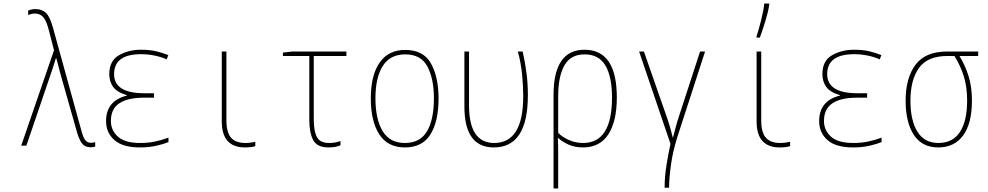

<svg xmlns="http://www.w3.org/2000/svg" viewBox="-20 -817 5540 1077"><path d="M514 5V-20Q504 -16 490 -16Q472 -16 460 -29Q448 -42 438 -79L277 -662Q260 -724 237.5 -745Q215 -766 180 -766Q165 -766 155 -763.5Q145 -761 138 -758V-733Q146 -736 155 -738.5Q164 -741 175 -741Q204 -741 221.5 -722Q239 -703 252 -655L283 -535L99 0H128L274 -429Q279 -445 284 -460Q289 -475 293 -490H296Q301 -473 306 -452.5Q311 -432 318 -406L412 -75Q425 -31 441 -11Q457 9 488 9Q498 9 503.5 8Q509 7 514 5Z M925 -20V-45Q888 -31 849.5 -23Q811 -15 766 -15Q681 -15 641.5 -50.5Q602 -86 602 -138Q602 -207 650 -238Q698 -269 784 -269H844V-294H790Q620 -294 620 -401Q620 -513 771 -513Q811 -513 848.5 -505Q886 -497 915 -484L924 -508Q888 -522 853.5 -530Q819 -538 770 -538Q701 -538 647 -507Q593 -476 593 -401Q593 -361 614 -330.5Q635 -300 692 -283V-281Q575 -252 575 -138Q575 -72 622 -31Q669 10 766 10Q816 10 857.5 0.5Q899 -9 925 -20Z M1412 3V-22Q1384 -15 1356 -15Q1303 -15 1276.5 -44Q1250 -73 1250 -143V-528H1224V-136Q1224 10 1354 10Q1388 10 1412 3Z M1890 -2V-26Q1862 -15 1826 -15Q1776 -15 1758 -47.5Q1740 -80 1740 -150V-503H1923V-528H1620L1567 -522V-503H1715V-145Q1715 -72 1737 -31Q1759 10 1823 10Q1862 10 1890 -2Z M2440 -264Q2440 -385 2397.5 -461Q2355 -537 2253 -537Q2159 -537 2109.5 -466Q2060 -395 2060 -265Q2060 -137 2107.5 -63.5Q2155 10 2251 10Q2349 10 2394.5 -63Q2440 -136 2440 -264ZM2086 -265Q2086 -383 2127.5 -447.5Q2169 -512 2253 -512Q2342 -512 2378 -443Q2414 -374 2414 -265Q2414 -147 2375.5 -81Q2337 -15 2251 -15Q2166 -15 2126 -82Q2086 -149 2086 -265Z M2941 -282Q2941 -348 2933.5 -406.5Q2926 -465 2912 -528H2885Q2902 -465 2908.5 -400.5Q2915 -336 2915 -278Q2915 -15 2752 -15Q2611 -15 2611 -226V-528H2585V-219Q2585 10 2750 10Q2941 10 2941 -282Z M3111 -72V-276Q3111 -388 3146 -450Q3181 -512 3259 -512Q3339 -512 3376 -449.5Q3413 -387 3413 -270Q3413 -15 3251 -15Q3209 -15 3171.5 -31.5Q3134 -48 3111 -72ZM3111 240V73Q3111 46 3111 19.5Q3111 -7 3109 -43H3111Q3135 -21 3170 -5.5Q3205 10 3250 10Q3345 10 3392.5 -63.5Q3440 -137 3440 -270Q3440 -538 3259 -538Q3085 -538 3085 -284V240Z M3733 236Q3734 175 3744.5 102Q3755 29 3780 -50L3935 -528H3907L3790 -169Q3777 -129 3770 -102.5Q3763 -76 3755 -45H3754Q3747 -74 3738.5 -103.5Q3730 -133 3718 -167L3592 -528H3565L3741 -10Q3731 34 3719.5 103.5Q3708 173 3708 236Z M4242 -606Q4256 -643 4272 -694.5Q4288 -746 4295 -789V-797H4267Q4263 -757 4249 -702Q4235 -647 4224 -614V-606ZM4412 3V-22Q4384 -15 4356 -15Q4303 -15 4276.5 -44Q4250 -73 4250 -143V-528H4224V-136Q4224 10 4354 10Q4388 10 4412 3Z M4925 -20V-45Q4888 -31 4849.5 -23Q4811 -15 4766 -15Q4681 -15 4641.5 -50.5Q4602 -86 4602 -138Q4602 -207 4650 -238Q4698 -269 4784 -269H4844V-294H4790Q4620 -294 4620 -401Q4620 -513 4771 -513Q4811 -513 4848.5 -505Q4886 -497 4915 -484L4924 -508Q4888 -522 4853.5 -530Q4819 -538 4770 -538Q4701 -538 4647 -507Q4593 -476 4593 -401Q4593 -361 4614 -330.5Q4635 -300 4692 -283V-281Q4575 -252 4575 -138Q4575 -72 4622 -31Q4669 10 4766 10Q4816 10 4857.5 0.5Q4899 -9 4925 -20Z M5432 -253Q5432 -327 5414 -387Q5396 -447 5362 -503H5467V-528H5293Q5171 -528 5115.5 -454Q5060 -380 5060 -252Q5060 -131 5106 -60.5Q5152 10 5243 10Q5333 10 5382.5 -57Q5432 -124 5432 -253ZM5087 -252Q5087 -369 5135 -436Q5183 -503 5295 -503H5334Q5369 -446 5387 -387Q5405 -328 5405 -253Q5405 -138 5364.5 -76.5Q5324 -15 5244 -15Q5165 -15 5126 -78.5Q5087 -142 5087 -252Z"/></svg>

Font: Noto Sans Mono UI Condensed Thin
Style: Regular
Weight: 250
Width: 3
Designer: Monotype Design team
Foundry: Monotype Imaging Inc.
Version: 1.000